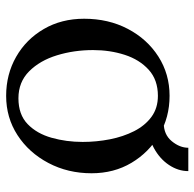

<svg xmlns="http://www.w3.org/2000/svg" viewBox="-24 -593 633 625"><g transform="rotate(90 292.5 -280.5)"><path d="M292 16Q222 16 165 -16.5Q108 -49 74.5 -106.5Q41 -164 41 -238Q41 -317 74 -380Q107 -443 164 -479.5Q221 -516 292 -516Q362 -516 419 -482.5Q476 -449 510 -392Q544 -335 544 -262Q544 -185 510.5 -121.5Q477 -58 420 -21Q363 16 292 16ZM300 -24Q353 -24 384 -54Q415 -84 428.5 -132Q442 -180 442 -233Q442 -278 433.5 -321.5Q425 -365 407 -400.5Q389 -436 360.5 -457Q332 -478 292 -478Q240 -478 207 -448Q174 -418 158.5 -370Q143 -322 143 -267Q143 -205 160 -149.5Q177 -94 212 -59Q247 -24 300 -24ZM380 -446V-497Q418 -497 439.5 -523Q461 -549 461 -577H537Q537 -544 517 -514Q497 -484 462 -465Q427 -446 380 -446Z"/></g></svg>

Font: Lora
Style: Regular
Weight: 400
Designer: Olga Karpushina, Alexei Vanyashin (Cyrillic)
Foundry: Cyreal
Version: Version 3.005; ttfautohint (v1.8.4.7-5d5b)